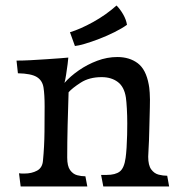

<svg xmlns="http://www.w3.org/2000/svg" viewBox="-20 -677 662 697"><path d="M55 0 49 -48Q54 -47 59 -47Q64 -47 69 -47Q95 -47 114.5 -57.5Q134 -68 136 -94Q141 -145 141.5 -199Q142 -253 142 -291Q142 -333 138 -359Q134 -385 113.5 -397.5Q93 -410 45 -411L40 -457Q63 -457 91.5 -458.5Q120 -460 148.5 -462Q177 -464 198.5 -465.5Q220 -467 228 -468Q228 -463 225.5 -444.5Q223 -426 220 -406Q217 -386 214 -376Q235 -400 266 -421.5Q297 -443 333 -456.5Q369 -470 406 -470Q450 -470 480 -447.5Q510 -425 520 -370Q522 -362 523.5 -340Q525 -318 524 -287L522 -207Q521 -161 519.5 -140Q518 -119 518 -108Q518 -77 529 -62Q540 -47 556 -43Q572 -39 587 -39L594 0H355L347 -42H367Q399 -42 415 -54.5Q431 -67 436 -104Q438 -118 439.5 -140.5Q441 -163 441.5 -187Q442 -211 442 -229Q442 -257 440.5 -283Q439 -309 437 -323Q431 -362 407.5 -379.5Q384 -397 349 -397Q304 -397 273 -377Q242 -357 229 -342Q227 -285 225.5 -222.5Q224 -160 224 -105Q224 -74 234.5 -59.5Q245 -45 260 -41Q275 -37 290 -37L297 0ZM252 -510 234 -560Q271 -571 318 -597Q365 -623 403 -657Q416 -644 427 -625Q438 -606 441 -587Q423 -574 396 -560.5Q369 -547 340.5 -536Q312 -525 288 -518Q264 -511 252 -510Z"/></svg>

Font: Maname
Style: Regular
Weight: 400
Designer: Pathum Egodawatta
Foundry: mooniak
Version: Version 1.000; ttfautohint (v1.8.4.7-5d5b)